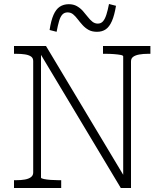

<svg xmlns="http://www.w3.org/2000/svg" viewBox="-20 -940 823 960"><path d="M50 0V-39H61Q86 -39 105 -42.5Q124 -46 135 -54.5Q146 -63 146 -77V-635Q146 -650 135 -657.5Q124 -665 105 -668Q86 -671 61 -671H50V-710H210L605 -51L596 -47V-658Q596 -663 582.5 -665.5Q569 -668 549 -669.5Q529 -671 509 -671H495V-710H732V-671H720Q696 -671 676.5 -667.5Q657 -664 646 -656Q635 -648 635 -633V0H584L168 -694L185 -689V-52Q185 -48 199 -45Q213 -42 233.5 -40.5Q254 -39 272 -39H286V0ZM465 -781Q440 -781 423 -790.5Q406 -800 392.5 -815Q379 -830 368 -844.5Q357 -859 345.5 -868.5Q334 -878 318 -878Q302 -878 292 -867.5Q282 -857 275.5 -835Q269 -813 263 -781L228 -790Q235 -837 247.5 -865.5Q260 -894 279 -906.5Q298 -919 324 -919Q347 -919 364 -909.5Q381 -900 394 -885.5Q407 -871 418.5 -856Q430 -841 442 -831.5Q454 -822 469 -822Q485 -822 495 -833.5Q505 -845 512 -867Q519 -889 525 -920L560 -911Q552 -863 539.5 -834.5Q527 -806 509 -793.5Q491 -781 465 -781Z"/></svg>

Font: Roboto Serif Thin
Style: Regular
Weight: 250
Designer: Greg Gazdowicz
Foundry: Commercial Type
Version: Version 1.004